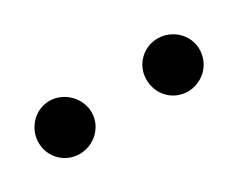

<svg xmlns="http://www.w3.org/2000/svg" viewBox="-31 -815 283 229"><g transform="rotate(-30 111.0 -700.5)"><path d="M73 -700C73 -720 56 -737 36 -737C16 -737 0 -720 0 -700C0 -680 16 -664 36 -664C56 -664 73 -680 73 -700ZM185 -664C205 -664 222 -680 222 -701C222 -721 205 -737 185 -737C165 -737 149 -721 149 -701C149 -680 165 -664 185 -664Z"/></g></svg>

Font: Advent Pro
Style: Medium
Weight: 500
Designer: Andreas Kalpakidis
Foundry: Andreas Kalpakidis
Version: Version 2.002 2008